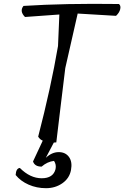

<svg xmlns="http://www.w3.org/2000/svg" viewBox="-20 -746 651 1006"><path d="M275 0 262 1 220 81Q252 51 287.5 51Q323 51 341.5 76.5Q360 102 352 145Q344 188 307 214Q270 240 221 240Q172 240 130 221.5Q88 203 62 171Q64 136 84 134Q138 188 198.5 188Q259 188 271 140Q276 116 263 97Q228 101 198 127Q162 127 153 100L204 -9Q189 -15 180 -30Q247 -288 284 -505L291 -670L111 -657Q81 -687 103 -715Q321 -729 603 -725Q614 -717 610 -698.5Q606 -680 588 -663L387 -675L322 -389Q315 -328 298.5 -196Q282 -64 275 0Z"/></svg>

Font: Tillana
Style: Regular
Weight: 400
Designer: Lipi Raval (Devanagari, Latin), Jonny Pinhorn (Latin)
Foundry: Indian Type Foundry
Version: Version 2.003;PS 1.0;hotconv 1.0.79;makeotf.lib2.5.61930; tt